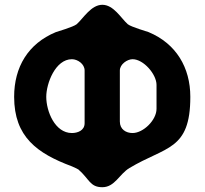

<svg xmlns="http://www.w3.org/2000/svg" viewBox="-20 -754 856 801"><path d="M39 -350C39 -183 135 -114 280 -60C286 -58 305 -48 307 -47C353 -7 355 27 407 27C459 27 478 -28 520 -53C671 -144 774 -125 774 -350C774 -472 715 -572 600 -620C596 -622 528 -641 513 -653C485 -678 454 -734 407 -734C360 -734 328 -678 300 -653C285 -641 218 -622 213 -620C97 -572 39 -474 39 -350ZM173 -350C173 -406 211 -507 280 -507C304 -507 333 -487 333 -460V-240C333 -209 303 -199 280 -199C209 -199 173 -290 173 -350ZM533 -507C579 -507 633 -444 633 -400V-300C633 -253 578 -199 533 -199C506 -199 480 -214 480 -247V-460C480 -486 511 -507 533 -507Z"/></svg>

Font: Asimov Print
Style: Regular
Weight: 500
Designer: Google
Version: Version 2.000980: 2014